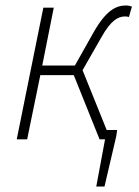

<svg xmlns="http://www.w3.org/2000/svg" viewBox="-20 -508 506 700"><path d="M41 0H79L127 -234H249L343 0H363L331 172H361L404 -12L407 -34H369L281 -252L349 -371C385 -436 412 -448 436 -448C441 -448 444 -448 450 -446L461 -484C456 -486 448 -488 439 -488C403 -488 366 -470 320 -388L253 -269H134L176 -480H138Z"/></svg>

Font: Source Sans Pro Light
Style: Italic
Weight: 300
Italic angle: -11°
Designer: Paul D. Hunt
Foundry: Adobe Systems Incorporated
Version: Version 3.006;hotconv 1.0.111;makeotfexe 2.5.65597